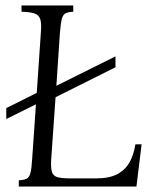

<svg xmlns="http://www.w3.org/2000/svg" viewBox="-20 -685 553 705"><path d="M49 0V-23Q68 -24 77.5 -28.5Q87 -33 91.5 -49Q96 -65 98 -100L112 -302L3 -248V-288L115 -344L130 -565Q133 -600 127.5 -615.5Q122 -631 105.5 -636Q89 -641 59 -642V-665H249V-642Q230 -641 220.5 -636Q211 -631 207 -615.5Q203 -600 200 -565L187 -370L404 -478V-438L184 -328L168 -100Q166 -68 171 -53Q176 -38 192.5 -34Q209 -30 239 -30H333Q383 -30 412.5 -46.5Q442 -63 457 -91.5Q472 -120 477 -155H500L481 0Z"/></svg>

Font: Bona Nova SC
Style: Italic
Weight: 400
Italic angle: -4°
Designer: Mateusz Machalski
Foundry: Capitalics
Version: Version 4.001; ttfautohint (v1.8.4.7-5d5b)